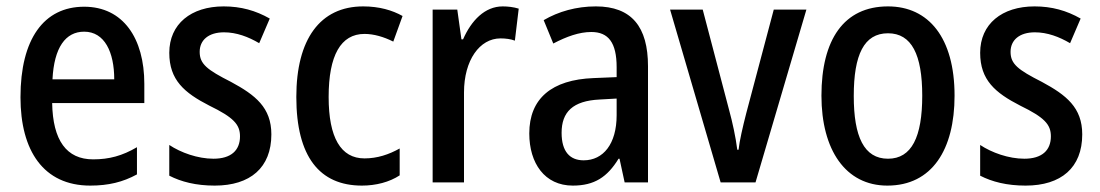

<svg xmlns="http://www.w3.org/2000/svg" viewBox="-20 -570 3436 600"><path d="M243 -549C117 -549 44 -448 44 -266C44 -99 116 10 262 10C319 10 364 -1 408 -25V-110C362 -83 321 -72 271 -72C188 -72 145 -131 143 -248H431V-308C431 -450 365 -549 243 -549ZM243 -471C307 -471 337 -407 337 -322H144C149 -422 185 -471 243 -471Z M828 -150C828 -234 778 -273 702 -314C627 -352 604 -370 604 -408C604 -445 632 -469 680 -469C719 -469 756 -455 790 -435L823 -512C779 -537 733 -550 679 -550C577 -550 509 -495 509 -405C509 -320 556 -280 634 -240C710 -203 730 -181 730 -144C730 -100 702 -74 647 -74C598 -74 545 -93 509 -117V-21C546 -2 592 10 651 10C762 10 828 -46 828 -150Z M1111 10C1155 10 1197 -1 1229 -22V-106C1195 -87 1159 -75 1119 -75C1045 -75 1007 -140 1007 -267C1007 -397 1045 -464 1119 -464C1148 -464 1179 -455 1209 -440L1238 -520C1206 -538 1165 -550 1115 -550C980 -550 906 -447 906 -267C906 -80 979 10 1111 10Z M1551 -550C1495 -550 1453 -506 1427 -447H1422L1409 -540H1332V0H1430V-281C1430 -382 1479 -450 1544 -450C1560 -450 1576 -448 1589 -443L1601 -543C1585 -548 1567 -550 1551 -550Z M1842 -550C1781 -550 1725 -534 1679 -507L1709 -434C1751 -456 1790 -470 1828 -470C1881 -470 1907 -437 1907 -360V-329L1835 -326C1704 -321 1634 -262 1634 -153C1634 -60 1682 10 1770 10C1838 10 1878 -17 1913 -74H1916L1932 0H2005V-363C2005 -486 1954 -550 1842 -550ZM1854 -259 1907 -262V-210C1907 -120 1865 -69 1804 -69C1761 -69 1735 -96 1735 -155C1735 -220 1770 -255 1854 -259Z M2232 0H2341L2500 -540H2398L2312 -216C2301 -173 2291 -130 2288 -102H2284C2279 -142 2269 -188 2258 -228L2176 -540H2074Z M2963 -271C2963 -452 2882 -550 2755 -550C2617 -550 2547 -446 2547 -271C2547 -102 2622 10 2753 10C2893 10 2963 -103 2963 -271ZM2648 -270C2648 -399 2680 -466 2755 -466C2829 -466 2862 -399 2862 -271C2862 -142 2829 -74 2755 -74C2680 -74 2648 -143 2648 -270Z M3362 -150C3362 -234 3312 -273 3236 -314C3161 -352 3138 -370 3138 -408C3138 -445 3166 -469 3214 -469C3253 -469 3290 -455 3324 -435L3357 -512C3313 -537 3267 -550 3213 -550C3111 -550 3043 -495 3043 -405C3043 -320 3090 -280 3168 -240C3244 -203 3264 -181 3264 -144C3264 -100 3236 -74 3181 -74C3132 -74 3079 -93 3043 -117V-21C3080 -2 3126 10 3185 10C3296 10 3362 -46 3362 -150Z"/></svg>

Font: Noto Sans Thai Cond Med
Style: Regular
Weight: 500
Width: 3
Designer: Monotype Design Team
Foundry: Monotype Imaging Inc.
Version: Version 2.002